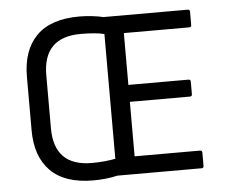

<svg xmlns="http://www.w3.org/2000/svg" viewBox="-50 -723 929 790"><g transform="rotate(-5 415.0 -327.5)"><path d="M305 11Q187 11 128 -48.5Q69 -108 69 -217V-437Q69 -547 128 -606.5Q187 -666 305 -666Q330 -666 357 -663Q384 -660 404 -655H752Q761 -655 761 -646V-591Q761 -582 752 -582H482V-368H730Q739 -368 739 -359V-307Q739 -298 730 -298H482V-73H752Q761 -73 761 -64V-9Q761 0 752 0H404Q385 5 357.5 8Q330 11 305 11ZM305 -61Q331 -61 357.5 -63.5Q384 -66 402 -70V-585Q384 -590 357.5 -592Q331 -594 305 -594Q149 -594 149 -437V-218Q149 -61 305 -61Z"/></g></svg>

Font: Sofia Sans Semi Condensed
Style: Regular
Weight: 400
Designer: Botio Nikoltchev, Ani Petrova
Foundry: lettersoup
Version: Version 4.100; ttfautohint (v1.8.4.7-5d5b)